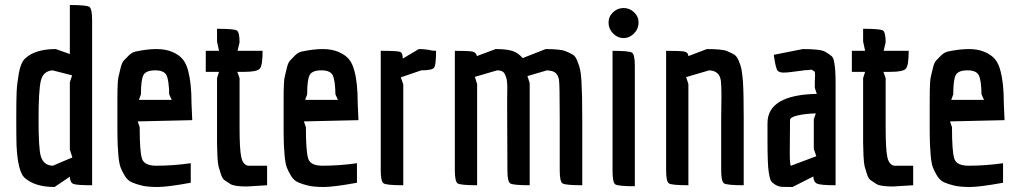

<svg xmlns="http://www.w3.org/2000/svg" viewBox="-20 -740 4067 767"><path d="M80 -506Q120 -544 203 -544L259 -524V-720Q326 -720 337 -712.5Q348 -705 348 -659V0Q288 0 274 -5Q260 -10 259 -34L198 7Q119 7 78 -30Q51 -55 46 -160Q45 -193 45 -267Q45 -341 46.5 -374Q48 -407 55.5 -448.5Q63 -490 80 -506ZM269 -111 259 -143V-411L268 -439L190 -459Q152 -456 143 -417Q134 -378 134 -262Q134 -146 143 -116Q154 -79 191 -78Z M604 -78Q672 -78 742 -88V-10Q649 7 610 7Q571 7 547.5 1.5Q524 -4 507 -11.5Q490 -19 479 -37Q468 -55 462 -70.5Q456 -86 453 -118Q449 -161 449 -209.5Q449 -258 449 -291V-343Q449 -414 453 -431.5Q457 -449 462 -469.5Q467 -490 475 -498.5Q483 -507 494.5 -518.5Q506 -530 521 -534Q568 -544 605 -544Q642 -544 668.5 -532.5Q695 -521 709.5 -504Q724 -487 732 -456Q745 -407 745 -328L748 -260L530 -255L538 -232Q538 -133 547.5 -105.5Q557 -78 604 -78ZM543 -363 535 -341H666L656 -363Q655 -418 645.5 -438.5Q636 -459 600 -459Q564 -459 553.5 -441Q543 -423 543 -363Z M1029 -537Q1029 -480 1018.5 -466.5Q1008 -453 957 -453H928L937 -428V-230Q937 -145 943.5 -113.5Q950 -82 971 -78H1047V0L966 5Q916 5 900 -5Q884 -15 876 -21Q868 -27 862 -45.5Q856 -64 853 -75.5Q850 -87 848.5 -117.5Q847 -148 847 -168V-428L855 -453H802V-537H855L847 -574V-625Q914 -625 925.5 -618.5Q937 -612 937 -571L929 -537Z M1268 -78Q1336 -78 1406 -88V-10Q1313 7 1274 7Q1235 7 1211.5 1.5Q1188 -4 1171 -11.5Q1154 -19 1143 -37Q1132 -55 1126 -70.5Q1120 -86 1117 -118Q1113 -161 1113 -209.5Q1113 -258 1113 -291V-343Q1113 -414 1117 -431.5Q1121 -449 1126 -469.5Q1131 -490 1139 -498.5Q1147 -507 1158.5 -518.5Q1170 -530 1185 -534Q1232 -544 1269 -544Q1306 -544 1332.5 -532.5Q1359 -521 1373.5 -504Q1388 -487 1396 -456Q1409 -407 1409 -328L1412 -260L1194 -255L1202 -232Q1202 -133 1211.5 -105.5Q1221 -78 1268 -78ZM1207 -363 1199 -341H1330L1320 -363Q1319 -418 1309.5 -438.5Q1300 -459 1264 -459Q1228 -459 1217.5 -441Q1207 -423 1207 -363Z M1591 0Q1524 0 1512.5 -7.5Q1501 -15 1501 -60V-537Q1567 -537 1578 -533Q1589 -529 1589 -506L1653 -544Q1682 -544 1706 -538L1722 -537Q1722 -480 1714 -469.5Q1706 -459 1663 -459L1581 -431L1591 -403Z M2096 0Q2029 0 2018 -7.5Q2007 -15 2007 -60L2006 -305V-344Q2006 -367 2006.5 -379Q2007 -391 2006 -406.5Q2005 -422 2002.5 -429.5Q2000 -437 1996 -445Q1989 -459 1966 -459L1877 -433L1886 -404V0Q1819 0 1808 -7.5Q1797 -15 1797 -60V-537Q1852 -537 1867 -534Q1882 -531 1885 -516L1960 -544Q2004 -544 2027 -536.5Q2050 -529 2068 -508L2160 -544Q2219 -544 2239.5 -535.5Q2260 -527 2269.5 -521Q2279 -515 2286.5 -496Q2294 -477 2297.5 -462Q2301 -447 2303 -412Q2306 -360 2306 -266V0Q2238 0 2227 -7.5Q2216 -15 2216 -60V-267Q2216 -405 2213 -421Q2208 -450 2185 -456Q2177 -458 2165 -459L2087 -436L2096 -408Z M2471 -588Q2447 -588 2429 -606.5Q2411 -625 2411 -649.5Q2411 -674 2429 -691Q2447 -708 2471 -708Q2495 -708 2513 -691Q2531 -674 2531 -649.5Q2531 -625 2513 -606.5Q2495 -588 2471 -588ZM2427 -56V-537Q2494 -537 2505 -529.5Q2516 -522 2516 -477V4Q2449 4 2438 -3.5Q2427 -11 2427 -56Z M2861 -267 2862 -355Q2862 -395 2860 -415Q2856 -457 2813 -459L2721 -432L2730 -404V0Q2663 0 2652 -7.5Q2641 -15 2641 -60V-537Q2699 -537 2714 -534Q2729 -531 2730 -516L2804 -544Q2865 -544 2884 -536Q2903 -528 2913 -522Q2923 -516 2931 -497.5Q2939 -479 2942 -463.5Q2945 -448 2948 -414Q2951 -365 2951 -266V0Q2884 0 2872.5 -7.5Q2861 -15 2861 -60Z M3235 -413 3236 -440Q3236 -454 3233 -455Q3230 -456 3226 -459.5Q3222 -463 3215.5 -461Q3209 -459 3200 -460L3146 -453Q3125 -450 3110 -450Q3095 -450 3087 -457Q3079 -464 3071 -521L3187 -544Q3258 -544 3276 -533.5Q3294 -523 3302 -516Q3310 -509 3313 -488Q3318 -462 3318 -406V0Q3260 0 3245 -6Q3230 -12 3229 -35L3146 7Q3118 7 3104.5 6.5Q3091 6 3077.5 -2Q3064 -10 3059.5 -18Q3055 -26 3051 -52Q3046 -83 3046 -179V-248Q3046 -361 3243 -365L3235 -389ZM3140 -78Q3141 -78 3241 -116L3231 -145V-264L3239 -287Q3198 -286 3167 -279Q3136 -272 3136 -260L3135 -128Q3135 -78 3140 -78Z M3610 -537Q3610 -480 3599.5 -466.5Q3589 -453 3538 -453H3509L3518 -428V-230Q3518 -145 3524.5 -113.5Q3531 -82 3552 -78H3628V0L3547 5Q3497 5 3481 -5Q3465 -15 3457 -21Q3449 -27 3443 -45.5Q3437 -64 3434 -75.5Q3431 -87 3429.5 -117.5Q3428 -148 3428 -168V-428L3436 -453H3383V-537H3436L3428 -574V-625Q3495 -625 3506.5 -618.5Q3518 -612 3518 -571L3510 -537Z M3849 -78Q3917 -78 3987 -88V-10Q3894 7 3855 7Q3816 7 3792.5 1.5Q3769 -4 3752 -11.5Q3735 -19 3724 -37Q3713 -55 3707 -70.5Q3701 -86 3698 -118Q3694 -161 3694 -209.5Q3694 -258 3694 -291V-343Q3694 -414 3698 -431.5Q3702 -449 3707 -469.5Q3712 -490 3720 -498.5Q3728 -507 3739.5 -518.5Q3751 -530 3766 -534Q3813 -544 3850 -544Q3887 -544 3913.5 -532.5Q3940 -521 3954.5 -504Q3969 -487 3977 -456Q3990 -407 3990 -328L3993 -260L3775 -255L3783 -232Q3783 -133 3792.5 -105.5Q3802 -78 3849 -78ZM3788 -363 3780 -341H3911L3901 -363Q3900 -418 3890.5 -438.5Q3881 -459 3845 -459Q3809 -459 3798.5 -441Q3788 -423 3788 -363Z"/></svg>

Font: Economica
Style: Bold
Weight: 700
Designer: Vicente Lamonaca
Foundry: Vicente Lamonaca
Version: Version 1.100